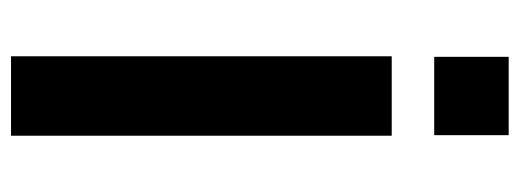

<svg xmlns="http://www.w3.org/2000/svg" viewBox="-317 -625 942 348"><g transform="rotate(90 154.0 -451.0)"><path d="M82 0V-690H226V0ZM83 -767V-902H225V-767Z"/></g></svg>

Font: Oxanium ExtraLight
Style: Bold
Weight: 700
Version: Version 2.000